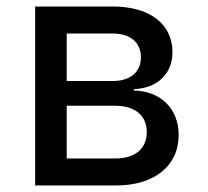

<svg xmlns="http://www.w3.org/2000/svg" viewBox="-20 -570 640 590"><path d="M336 0C454 0 529 -60 529 -155C529 -236 474 -290 391 -292V-296C464 -299 510 -343 510 -410C510 -496 440 -550 327 -550H88V0ZM185 -467H326C380 -467 413 -440 413 -394C413 -348 380 -321 326 -321H185ZM185 -245H334C395 -245 431 -215 431 -164C431 -113 395 -83 334 -83H185Z"/></svg>

Font: Tekne LDO Medium
Style: Regular
Weight: 500
Monospace: yes
Designer: Alessio Laiso, Mario Rullo, Paolo Rosset
Foundry: Alessio Laiso
Version: Version 1.000;hotconv 1.0.109;makeotfexe 2.5.65596